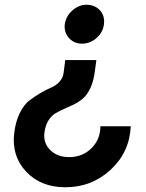

<svg xmlns="http://www.w3.org/2000/svg" viewBox="-20 -537 614 809"><path d="M345 -517Q368 -517 386 -506Q404 -495 412.5 -476.5Q421 -458 418 -435Q414 -401 387 -377Q360 -353 325 -353Q292 -353 270.5 -377Q249 -401 253 -435Q258 -469 285 -493Q312 -517 345 -517ZM386 -284 380 -239Q375 -197 361.5 -167.5Q348 -138 330 -122.5Q312 -107 291.5 -97Q271 -87 251 -78.5Q231 -70 213.5 -59.5Q196 -49 183.5 -28.5Q171 -8 167 23Q162 66 192 95.5Q222 125 271 125Q328 125 365.5 87.5Q403 50 403 -5H531Q526 104 446.5 178Q367 252 255 252Q152 252 90 186Q28 120 40 23Q46 -26 63.5 -61Q81 -96 103 -113Q125 -130 149.5 -144.5Q174 -159 194.5 -167.5Q215 -176 230 -192Q245 -208 248 -230L255 -284Z"/></svg>

Font: Orkney
Style: BoldItalic
Weight: 700
Designer: Samuel Oakes and Alfredo Marco Pradil
Foundry: Alfredo Marco Pradil
Version: 1.0; ttfautohint (v1.5)